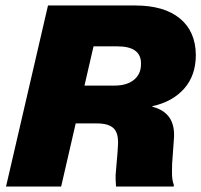

<svg xmlns="http://www.w3.org/2000/svg" viewBox="-20 -680 734 700"><path d="M2 0 155 -660H473Q578 -660 635.5 -613Q693 -566 694 -480Q694 -405 651.5 -357Q609 -309 536 -293L535 -291Q622 -269 614 -173Q613 -155 610.5 -124Q608 -93 607.5 -82.5Q607 -72 607 -54.5Q607 -37 608.5 -26.5Q610 -16 614 -5L613 0H403Q401 -29 401.5 -41.5Q402 -54 405.5 -89.5Q409 -125 410 -149Q413 -194 394.5 -212Q376 -230 334 -230H256L203 0ZM288 -368H398Q443 -368 469 -389.5Q495 -411 494 -449Q494 -511 408 -511H321Z"/></svg>

Font: Elaine Sans ExtraBold
Style: Italic
Weight: 800
Italic angle: -13°
Designer: Wei Huang
Foundry: Wei Huang
Version: Version 2.001;December 24, 2019;FontCreator 12.0.0.2547 64-b